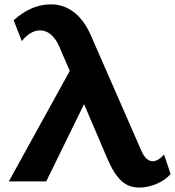

<svg xmlns="http://www.w3.org/2000/svg" viewBox="-20 -824 795 872"><path d="M20 0 296.9 -502 249 -612.8Q234.4 -647 211.9 -666.5Q189.5 -686 162.1 -686Q118.2 -686 79.1 -637.2L42 -731.9Q121.6 -804.2 211.9 -804.2Q269.5 -804.2 316.4 -768.1Q363.3 -731.9 394 -660.2L622.1 -139.2Q643.1 -91.8 673.8 -91.8Q697.8 -91.8 725.1 -122.1L754.9 -33.2Q728 -3.9 689.2 12Q650.4 27.8 611.8 27.8Q584 27.8 561 17.3Q538.1 6.8 520.8 -13.2Q503.4 -33.2 491.9 -53.7Q480.5 -74.2 467.8 -103L361.8 -351.1L189.9 0Z"/></svg>

Font: Sporting Grotesque
Style: Bold
Weight: 700
Designer: Lucas LE BIHAN
Foundry: Lucas LE BIHAN
Version: Version 2.002;PS 2.2;hotconv 1.0.88;makeotf.lib2.5.647800